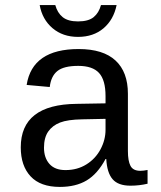

<svg xmlns="http://www.w3.org/2000/svg" viewBox="-20 -733 640 763"><path d="M537.6 -54.2Q550.3 -54.2 566.4 -57.6V-2.9Q533.2 4.9 498.5 4.9Q449.7 4.9 427.5 -20.8Q405.3 -46.4 402.3 -101.1H399.4Q367.7 -42 324.5 -16.1Q281.2 9.8 217.8 9.8Q140.6 9.8 101.6 -32.2Q62.5 -74.2 62.5 -147.5Q62.5 -317.9 284.2 -320.3L399.4 -322.3V-351.1Q399.4 -415 373.5 -443.1Q347.7 -471.2 291 -471.2Q233.4 -471.2 208 -450.7Q182.6 -430.2 177.7 -387.2L85.9 -395.5Q108.4 -538.1 292.5 -538.1Q390.1 -538.1 439.2 -492.4Q488.3 -446.8 488.3 -360.4V-132.8Q488.3 -93.8 498.5 -74Q508.8 -54.2 537.6 -54.2ZM240.2 -57.1Q287.1 -57.1 323.2 -79.6Q359.4 -102.1 379.4 -139.6Q399.4 -177.2 399.4 -217.3V-260.7L306.6 -258.8Q249 -257.8 218.8 -246.1Q188.5 -234.4 171.6 -210.2Q154.8 -186 154.8 -146Q154.8 -106 176.5 -81.5Q198.2 -57.1 240.2 -57.1ZM290 -586.4Q229.5 -586.4 188.7 -621.1Q147.9 -655.8 137.7 -712.9H199.7Q208 -682.1 229 -665Q250 -647.9 290 -647.9Q331.5 -647.9 352.3 -665Q373 -682.1 381.3 -712.9H443.4Q431.6 -654.8 391.4 -620.6Q351.1 -586.4 290 -586.4Z"/></svg>

Font: Courier New
Style: Regular
Weight: 400
Designer: Steve Matteson
Foundry: Ascender Corporation
Version: Version 2.00.3